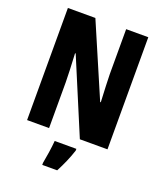

<svg xmlns="http://www.w3.org/2000/svg" viewBox="-166 -821 974 1149"><g transform="rotate(20 321.0 -246.5)"><path d="M577 0V-714H436V-428C437 -380 439 -334 443 -251H439L240 -714H65V0H205V-291C204 -336 203 -388 198 -474H202L401 0ZM401 72V61H263C260 103 249 173 242 208V221H337C362 174 385 122 401 72Z"/></g></svg>

Font: Noto Sans Sinhala UI ExtraCondensed ExtraBold
Style: Regular
Weight: 800
Width: 2
Designer: Jelle Bosma - Monotype Design Team
Foundry: Monotype Imaging Inc.
Version: Version 2.006